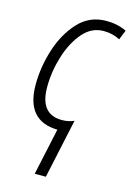

<svg xmlns="http://www.w3.org/2000/svg" viewBox="-119 -603 619 900"><g transform="rotate(15 190.5 -152.5)"><path d="M143 237H197L259 -51Q232 -39 200 -39Q94 -39 94 -171Q94 -246 117 -320.5Q140 -395 182 -444Q224 -493 283 -493Q327 -493 362 -474L381 -521Q337 -542 283 -542Q202 -542 148 -484Q94 -426 66.5 -340Q39 -254 39 -168Q39 7 192 10Z"/></g></svg>

Font: Noto Sans Display SemiCondensed Light
Style: Italic
Weight: 300
Width: 4
Italic angle: -12°
Designer: Monotype Design Team
Foundry: Monotype Imaging Inc.
Version: Version 1.900